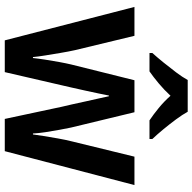

<svg xmlns="http://www.w3.org/2000/svg" viewBox="-21 -785 806 804"><g transform="rotate(90 382.0 -383.0)"><path d="M427 -239Q423 -255 417 -282Q411 -309 404.5 -339Q398 -369 392 -395Q386 -421 383 -436H380Q377 -420 371.5 -393.5Q366 -367 359.5 -337.5Q353 -308 347 -281.5Q341 -255 337 -238L282 0H149L9 -543H130L190 -294Q196 -267 201.5 -234Q207 -201 212 -170.5Q217 -140 219 -118H223Q225 -138 229.5 -167.5Q234 -197 239.5 -227Q245 -257 250 -278L316 -543H450L514 -278Q518 -259 523.5 -229.5Q529 -200 533.5 -170Q538 -140 539 -118H543Q545 -134 549.5 -162Q554 -190 559.5 -221.5Q565 -253 572 -281L636 -543H755L613 0H478ZM448 -766Q460 -744 480 -717Q500 -690 521.5 -664Q543 -638 562 -618V-606H484Q460 -622 432.5 -644.5Q405 -667 381 -694Q356 -667 329 -644.5Q302 -622 279 -606H202V-618Q220 -638 241.5 -664.5Q263 -691 283 -717.5Q303 -744 315 -766Z"/></g></svg>

Font: Noto Sans Sinhala UI SemiCondensed SemiBold
Style: Regular
Weight: 600
Width: 4
Designer: Jelle Bosma - Monotype Design Team
Foundry: Monotype Imaging Inc.
Version: Version 2.006; ttfautohint (v1.8.4.7-5d5b)